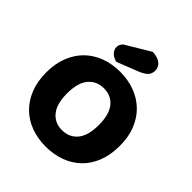

<svg xmlns="http://www.w3.org/2000/svg" viewBox="-233 -1001 1168 1168"><g transform="rotate(45 351.5 -416.5)"><path d="M35 -304Q35 -382 59.5 -442Q84 -502 126.5 -542.5Q169 -583 226.5 -604Q284 -625 351 -625Q418 -625 475.5 -604Q533 -583 576 -542.5Q619 -502 643.5 -442Q668 -382 668 -304Q668 -226 644 -165.5Q620 -105 577.5 -64.5Q535 -24 477 -3Q419 18 351 18Q283 18 225 -3.5Q167 -25 125 -66Q83 -107 59 -167Q35 -227 35 -304ZM215 -304Q215 -213 252 -168Q289 -123 351 -123Q414 -123 451 -168Q488 -213 488 -304Q488 -394 451.5 -439Q415 -484 352 -484Q290 -484 252.5 -439.5Q215 -395 215 -304ZM406 -851Q455 -847 476 -827.5Q497 -808 497 -782Q497 -753 480.5 -736Q464 -719 429 -705L292 -651Q263 -657 245.5 -675Q228 -693 228 -715Q228 -729 235.5 -742Q243 -755 259 -763Z"/></g></svg>

Font: Baloo Tamma
Style: Regular
Weight: 400
Designer: Divya Kowshik and Ek Type
Foundry: Ek Type
Version: Version 1.443;PS 1.000;hotconv 16.6.51;makeotf.lib2.5.65220;